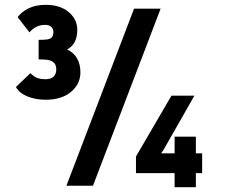

<svg xmlns="http://www.w3.org/2000/svg" viewBox="-20 -769 940 795"><path d="M645 -733 365 0H255L535 -733ZM169 -441Q190 -441 201.5 -451.5Q213 -462 213 -482Q213 -502 201 -511.5Q189 -521 168 -522Q160 -523 140 -523V-604Q160 -604 168 -605Q186 -606 193.5 -613.5Q201 -621 201 -637Q201 -650 192 -658Q183 -666 167 -666Q147 -666 131.5 -658.5Q116 -651 102 -635L53 -698Q69 -720 98.5 -734.5Q128 -749 169 -749Q229 -749 264.5 -719Q300 -689 300 -645Q300 -618 290.5 -597.5Q281 -577 258 -564Q286 -551 299.5 -526.5Q313 -502 313 -470Q313 -421 274 -388.5Q235 -356 169 -356Q127 -356 93 -370Q59 -384 46 -409L106 -466Q120 -452 133.5 -446.5Q147 -441 169 -441ZM658 -150 608 -76 587 -134H703V-203H791V-134H817V-52H791V6H703V-52H543V-121L690 -373H785Z"/></svg>

Font: Kreadon
Style: Regular
Weight: 400
Designer: kohakuno
Foundry: StudioGnu
Version: Version 1.000;Glyphs 3.1.2 (3151)